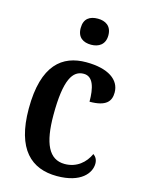

<svg xmlns="http://www.w3.org/2000/svg" viewBox="-117 -831 682 911"><g transform="rotate(15 224.0 -376.0)"><path d="M249 -634C285 -634 317 -652 317 -698C317 -745 285 -762 249 -762C210 -762 181 -745 181 -698C181 -652 210 -634 249 -634ZM253 10C372 10 415 -48 415 -94C415 -113 407 -127 394 -136C374 -91 333 -55 274 -55C196 -55 163 -128 163 -266C163 -441 198 -492 252 -492C299 -492 312 -437 312 -371C393 -371 416 -400 416 -444C416 -506 358 -548 249 -548C133 -548 42 -481 42 -265C42 -65 128 10 253 10Z"/></g></svg>

Font: Noto Serif Sinhala Condensed SemiBold
Style: Regular
Weight: 600
Width: 3
Designer: Jelle Bosma - Monotype Design Team
Foundry: Monotype Imaging Inc.
Version: Version 2.007